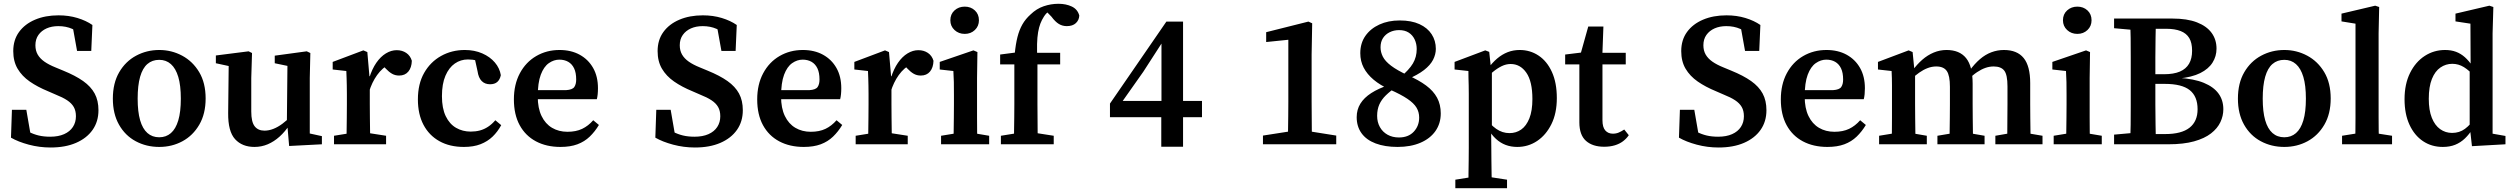

<svg xmlns="http://www.w3.org/2000/svg" viewBox="-20 -762 13274 1014"><path d="M247 17Q188 17 132 2Q76 -13 38 -35L43 -182H119L146 -26L76 -48V-98Q106 -79 131.5 -66Q157 -53 184 -46.5Q211 -40 245 -40Q288 -40 318.5 -53.5Q349 -67 365 -91.5Q381 -116 381 -148Q381 -177 369.5 -197Q358 -217 334.5 -232.5Q311 -248 273 -263L234 -280Q178 -303 137 -331.5Q96 -360 73 -399Q50 -438 50 -492Q50 -551 80.5 -593Q111 -635 165 -658Q219 -681 289 -681Q343 -681 389 -667Q435 -653 468 -630L462 -493H387L360 -643L431 -617V-565Q394 -595 361.5 -609.5Q329 -624 288 -624Q253 -624 226 -612Q199 -600 183 -577.5Q167 -555 167 -523Q167 -495 179 -474Q191 -453 214.5 -436.5Q238 -420 273 -406L314 -389Q378 -363 419 -334Q460 -305 480 -268Q500 -231 500 -180Q500 -120 469 -76Q438 -32 381.5 -7.5Q325 17 247 17Z M821 14Q753 14 697 -16Q641 -46 608.5 -103.5Q576 -161 576 -241Q576 -323 609.5 -380.5Q643 -438 699 -468Q755 -498 821 -498Q886 -498 942 -468Q998 -438 1032 -381Q1066 -324 1066 -242Q1066 -161 1032.5 -103.5Q999 -46 943.5 -16Q888 14 821 14ZM821 -37Q857 -37 882.5 -59Q908 -81 921.5 -126Q935 -171 935 -241Q935 -311 921.5 -356Q908 -401 882.5 -423.5Q857 -446 821 -446Q784 -446 758.5 -424Q733 -402 720 -356.5Q707 -311 707 -241Q707 -172 720 -127Q733 -82 758.5 -59.5Q784 -37 821 -37Z M1324 14Q1259 14 1221.5 -27Q1184 -68 1185 -165L1188 -437L1217 -407L1120 -428V-469L1293 -491L1311 -482L1307 -350V-173Q1307 -118 1325 -95Q1343 -72 1377 -72Q1400 -72 1424 -81.5Q1448 -91 1471.5 -108.5Q1495 -126 1516 -148L1531 -104H1510Q1486 -67 1456.5 -40.5Q1427 -14 1394 0Q1361 14 1324 14ZM1507 9 1497 -107 1495 -108 1498 -414 1431 -428V-468L1600 -491L1619 -482L1616 -350V-57L1680 -43V0Z M1744 0V-45L1849 -62H1910L2019 -45V0ZM1809 0Q1810 -25 1810.5 -62.5Q1811 -100 1811.5 -140Q1812 -180 1812 -212V-265Q1812 -292 1811.5 -311.5Q1811 -331 1810.5 -349Q1810 -367 1809 -387L1737 -395V-435L1899 -496L1920 -487L1931 -360L1933 -359V-212Q1933 -180 1933.5 -140Q1934 -100 1934.5 -62.5Q1935 -25 1936 0ZM1929 -277 1908 -350H1930Q1945 -398 1967.5 -430.5Q1990 -463 2018 -480Q2046 -497 2075 -497Q2104 -497 2125.5 -482.5Q2147 -468 2155 -441Q2154 -405 2136.5 -384Q2119 -363 2088 -363Q2067 -363 2050.5 -372.5Q2034 -382 2018 -399L1992 -427L2039 -425Q1999 -404 1971.5 -365.5Q1944 -327 1929 -277Z M2430 14Q2355 14 2300.5 -16.5Q2246 -47 2216.5 -103Q2187 -159 2187 -237Q2187 -319 2220 -377Q2253 -435 2309.5 -466.5Q2366 -498 2435 -498Q2486 -498 2527 -480Q2568 -462 2593.5 -432Q2619 -402 2625 -365Q2620 -341 2606 -329Q2592 -317 2568 -317Q2541 -317 2524 -334Q2507 -351 2502 -386L2484 -468L2546 -425Q2523 -437 2499.5 -442.5Q2476 -448 2451 -448Q2413 -448 2382 -426.5Q2351 -405 2332.5 -362Q2314 -319 2314 -254Q2314 -190 2334 -148.5Q2354 -107 2388.5 -87Q2423 -67 2466 -67Q2492 -67 2514.5 -73Q2537 -79 2557.5 -92.5Q2578 -106 2596 -127L2627 -101Q2608 -66 2581.5 -40.5Q2555 -15 2518 -0.5Q2481 14 2430 14Z M2940 14Q2866 14 2810.5 -15.5Q2755 -45 2724.5 -101Q2694 -157 2694 -237Q2694 -316 2725.5 -375Q2757 -434 2812 -466Q2867 -498 2935 -498Q2996 -498 3041.5 -473Q3087 -448 3112.5 -403Q3138 -358 3138 -296Q3138 -279 3136.5 -264Q3135 -249 3132 -238H2754V-286H2970Q3003 -288 3013 -302.5Q3023 -317 3023 -342Q3023 -378 3012 -401Q3001 -424 2981 -435.5Q2961 -447 2934 -447Q2905 -447 2878.5 -428.5Q2852 -410 2836 -367.5Q2820 -325 2820 -252Q2820 -191 2840 -149.5Q2860 -108 2895.5 -87Q2931 -66 2977 -66Q3022 -66 3054.5 -81.5Q3087 -97 3113 -127L3143 -102Q3122 -67 3094.5 -40.5Q3067 -14 3029.5 0Q2992 14 2940 14Z M3650 17Q3591 17 3535 2Q3479 -13 3441 -35L3446 -182H3522L3549 -26L3479 -48V-98Q3509 -79 3534.5 -66Q3560 -53 3587 -46.5Q3614 -40 3648 -40Q3691 -40 3721.5 -53.5Q3752 -67 3768 -91.5Q3784 -116 3784 -148Q3784 -177 3772.5 -197Q3761 -217 3737.5 -232.5Q3714 -248 3676 -263L3637 -280Q3581 -303 3540 -331.5Q3499 -360 3476 -399Q3453 -438 3453 -492Q3453 -551 3483.5 -593Q3514 -635 3568 -658Q3622 -681 3692 -681Q3746 -681 3792 -667Q3838 -653 3871 -630L3865 -493H3790L3763 -643L3834 -617V-565Q3797 -595 3764.5 -609.5Q3732 -624 3691 -624Q3656 -624 3629 -612Q3602 -600 3586 -577.5Q3570 -555 3570 -523Q3570 -495 3582 -474Q3594 -453 3617.5 -436.5Q3641 -420 3676 -406L3717 -389Q3781 -363 3822 -334Q3863 -305 3883 -268Q3903 -231 3903 -180Q3903 -120 3872 -76Q3841 -32 3784.5 -7.5Q3728 17 3650 17Z M4225 14Q4151 14 4095.5 -15.5Q4040 -45 4009.5 -101Q3979 -157 3979 -237Q3979 -316 4010.5 -375Q4042 -434 4097 -466Q4152 -498 4220 -498Q4281 -498 4326.5 -473Q4372 -448 4397.5 -403Q4423 -358 4423 -296Q4423 -279 4421.5 -264Q4420 -249 4417 -238H4039V-286H4255Q4288 -288 4298 -302.5Q4308 -317 4308 -342Q4308 -378 4297 -401Q4286 -424 4266 -435.5Q4246 -447 4219 -447Q4190 -447 4163.5 -428.5Q4137 -410 4121 -367.5Q4105 -325 4105 -252Q4105 -191 4125 -149.5Q4145 -108 4180.5 -87Q4216 -66 4262 -66Q4307 -66 4339.5 -81.5Q4372 -97 4398 -127L4428 -102Q4407 -67 4379.5 -40.5Q4352 -14 4314.5 0Q4277 14 4225 14Z M4499 0V-45L4604 -62H4665L4774 -45V0ZM4564 0Q4565 -25 4565.5 -62.5Q4566 -100 4566.5 -140Q4567 -180 4567 -212V-265Q4567 -292 4566.5 -311.5Q4566 -331 4565.5 -349Q4565 -367 4564 -387L4492 -395V-435L4654 -496L4675 -487L4686 -360L4688 -359V-212Q4688 -180 4688.5 -140Q4689 -100 4689.5 -62.5Q4690 -25 4691 0ZM4684 -277 4663 -350H4685Q4700 -398 4722.5 -430.5Q4745 -463 4773 -480Q4801 -497 4830 -497Q4859 -497 4880.5 -482.5Q4902 -468 4910 -441Q4909 -405 4891.5 -384Q4874 -363 4843 -363Q4822 -363 4805.5 -372.5Q4789 -382 4773 -399L4747 -427L4794 -425Q4754 -404 4726.5 -365.5Q4699 -327 4684 -277Z M4950 0V-45L5054 -62H5103L5204 -45V0ZM5015 0Q5016 -25 5016.5 -62.5Q5017 -100 5017.5 -140Q5018 -180 5018 -212V-260Q5018 -300 5017.5 -328.5Q5017 -357 5015 -387L4943 -395V-435L5121 -496L5142 -487L5140 -350V-212Q5140 -180 5140 -140Q5140 -100 5140.5 -62.5Q5141 -25 5142 0ZM5075 -583Q5043 -583 5021 -603.5Q4999 -624 4999 -655Q4999 -687 5021 -707Q5043 -727 5075 -727Q5107 -727 5128.5 -707Q5150 -687 5150 -655Q5150 -624 5128.5 -603.5Q5107 -583 5075 -583Z M5266 0V-45L5371 -62H5436L5545 -45V0ZM5335 0Q5335 -35 5335.5 -70.5Q5336 -106 5336.5 -141.5Q5337 -177 5337 -212V-422H5262V-474L5377 -489L5337 -464L5339 -477Q5344 -529 5353.5 -566.5Q5363 -604 5379.5 -633Q5396 -662 5423 -686Q5454 -716 5492 -729Q5530 -742 5570 -742Q5610 -742 5640.5 -727.5Q5671 -713 5680 -680Q5679 -656 5662 -640Q5645 -624 5614 -624Q5591 -624 5572 -635.5Q5553 -647 5533 -674L5497 -711L5502 -717H5545L5549 -713Q5532 -709 5518.5 -701Q5505 -693 5493 -674Q5482 -657 5474.5 -637.5Q5467 -618 5462.5 -592Q5458 -566 5457 -529.5Q5456 -493 5459 -442V-212Q5459 -177 5459.5 -141.5Q5460 -106 5460 -70.5Q5460 -35 5461 0ZM5400 -422V-483H5579V-422Z M6113 13V-176L6114 -198V-549H6093L6140 -572L6018 -383L5891 -203L5904 -258V-229H6328V-143H5842V-215L6140 -648H6228V13Z M6650 0V-46L6791 -68H6899L7037 -46V0ZM6781 0Q6782 -38 6782.5 -75Q6783 -112 6783.5 -150Q6784 -188 6784 -225V-552L6667 -540V-592L6890 -648L6910 -639L6907 -474V-225Q6907 -188 6907.5 -150Q6908 -112 6908 -75Q6908 -38 6909 0Z M7361 14Q7294 14 7245 -4.5Q7196 -23 7170.5 -58.5Q7145 -94 7145 -143Q7145 -183 7164.5 -214.5Q7184 -246 7222 -270.5Q7260 -295 7315 -313L7320 -325L7357 -305Q7322 -281 7299 -258.5Q7276 -236 7264.5 -210Q7253 -184 7253 -150Q7253 -117 7267.5 -91Q7282 -65 7308 -50.5Q7334 -36 7368 -36Q7418 -36 7446.5 -66.5Q7475 -97 7475 -141Q7475 -170 7461 -193.5Q7447 -217 7413 -240Q7379 -263 7320 -289Q7269 -312 7234.5 -341Q7200 -370 7182 -404.5Q7164 -439 7164 -481Q7164 -534 7191 -572.5Q7218 -611 7265 -632.5Q7312 -654 7372 -654Q7434 -654 7476.5 -634.5Q7519 -615 7541 -581Q7563 -547 7563 -504Q7563 -475 7548.5 -446.5Q7534 -418 7500.5 -392Q7467 -366 7410 -342L7406 -331L7373 -352Q7422 -393 7442 -427Q7462 -461 7462 -503Q7462 -531 7451 -554Q7440 -577 7419.5 -590Q7399 -603 7369 -603Q7342 -603 7319.5 -592Q7297 -581 7284 -561Q7271 -541 7271 -512Q7271 -487 7283 -463Q7295 -439 7326.5 -415Q7358 -391 7416 -364Q7473 -339 7511.5 -310.5Q7550 -282 7569.5 -246Q7589 -210 7589 -163Q7589 -110 7561 -70Q7533 -30 7481.5 -8Q7430 14 7361 14Z M7666 232V187L7772 170H7829L7939 187V232ZM7735 232Q7735 194 7735.5 157.5Q7736 121 7736.5 86.5Q7737 52 7737 18V-265Q7737 -292 7736.5 -311.5Q7736 -331 7735.5 -349Q7735 -367 7735 -387L7662 -395V-435L7824 -496L7845 -488L7854 -403L7859 -396V-83L7855 -75L7856 20Q7856 52 7856.5 87Q7857 122 7857.5 158Q7858 194 7859 232ZM7993 14Q7960 14 7932 3.5Q7904 -7 7880.5 -28.5Q7857 -50 7837 -84H7808L7816 -149Q7850 -104 7882 -81.5Q7914 -59 7952 -59Q7987 -59 8014 -78Q8041 -97 8057 -137Q8073 -177 8073 -239Q8073 -332 8041 -378Q8009 -424 7958 -424Q7934 -424 7910.5 -412.5Q7887 -401 7863 -381Q7839 -361 7812 -334L7805 -398H7837Q7861 -431 7887 -453Q7913 -475 7942.5 -486.5Q7972 -498 8006 -498Q8061 -498 8105.5 -468.5Q8150 -439 8176 -382Q8202 -325 8202 -244Q8202 -164 8173.5 -106.5Q8145 -49 8098 -17.5Q8051 14 7993 14Z M8383 -422V-483H8566V-422ZM8452 13Q8391 13 8356 -18Q8321 -49 8321 -116Q8321 -138 8321 -158.5Q8321 -179 8321 -206V-422H8246V-474L8368 -489L8321 -454L8368 -622H8448L8442 -460L8443 -444V-127Q8443 -90 8458 -73Q8473 -56 8498 -56Q8515 -56 8529 -62Q8543 -68 8558 -78L8582 -48Q8570 -30 8551.5 -16Q8533 -2 8508 5.5Q8483 13 8452 13Z M9056 17Q8997 17 8941 2Q8885 -13 8847 -35L8852 -182H8928L8955 -26L8885 -48V-98Q8915 -79 8940.5 -66Q8966 -53 8993 -46.5Q9020 -40 9054 -40Q9097 -40 9127.5 -53.5Q9158 -67 9174 -91.5Q9190 -116 9190 -148Q9190 -177 9178.5 -197Q9167 -217 9143.5 -232.5Q9120 -248 9082 -263L9043 -280Q8987 -303 8946 -331.5Q8905 -360 8882 -399Q8859 -438 8859 -492Q8859 -551 8889.5 -593Q8920 -635 8974 -658Q9028 -681 9098 -681Q9152 -681 9198 -667Q9244 -653 9277 -630L9271 -493H9196L9169 -643L9240 -617V-565Q9203 -595 9170.5 -609.5Q9138 -624 9097 -624Q9062 -624 9035 -612Q9008 -600 8992 -577.5Q8976 -555 8976 -523Q8976 -495 8988 -474Q9000 -453 9023.5 -436.5Q9047 -420 9082 -406L9123 -389Q9187 -363 9228 -334Q9269 -305 9289 -268Q9309 -231 9309 -180Q9309 -120 9278 -76Q9247 -32 9190.5 -7.5Q9134 17 9056 17Z M9631 14Q9557 14 9501.5 -15.5Q9446 -45 9415.5 -101Q9385 -157 9385 -237Q9385 -316 9416.5 -375Q9448 -434 9503 -466Q9558 -498 9626 -498Q9687 -498 9732.5 -473Q9778 -448 9803.5 -403Q9829 -358 9829 -296Q9829 -279 9827.5 -264Q9826 -249 9823 -238H9445V-286H9661Q9694 -288 9704 -302.5Q9714 -317 9714 -342Q9714 -378 9703 -401Q9692 -424 9672 -435.5Q9652 -447 9625 -447Q9596 -447 9569.5 -428.5Q9543 -410 9527 -367.5Q9511 -325 9511 -252Q9511 -191 9531 -149.5Q9551 -108 9586.5 -87Q9622 -66 9668 -66Q9713 -66 9745.5 -81.5Q9778 -97 9804 -127L9834 -102Q9813 -67 9785.5 -40.5Q9758 -14 9720.5 0Q9683 14 9631 14Z M9904 0V-45L10008 -62H10057L10156 -45V0ZM9970 0Q9971 -25 9971.5 -62.5Q9972 -100 9972 -140Q9972 -180 9972 -212V-265Q9972 -292 9972 -311.5Q9972 -331 9971.5 -349Q9971 -367 9970 -387L9898 -395V-435L10060 -496L10081 -487L10092 -376L10094 -374V-212Q10094 -180 10094.5 -140Q10095 -100 10095.5 -62.5Q10096 -25 10097 0ZM10212 0V-45L10313 -62H10363L10461 -45V0ZM10276 0Q10276 -25 10276.5 -62Q10277 -99 10277.5 -139Q10278 -179 10278 -212V-304Q10278 -363 10261.5 -387Q10245 -411 10206 -411Q10183 -411 10160.5 -402.5Q10138 -394 10116 -378.5Q10094 -363 10072 -342L10063 -389H10080Q10104 -422 10132 -446.5Q10160 -471 10192.5 -484.5Q10225 -498 10260 -498Q10329 -498 10363.5 -455Q10398 -412 10398 -320V-212Q10398 -179 10398.5 -139Q10399 -99 10399.5 -62Q10400 -25 10401 0ZM10518 0V-45L10616 -62H10667L10767 -45V0ZM10580 0Q10581 -25 10581 -62Q10581 -99 10581.5 -139Q10582 -179 10582 -212V-306Q10582 -367 10565 -389Q10548 -411 10509 -411Q10487 -411 10465.5 -403.5Q10444 -396 10421.5 -381Q10399 -366 10375 -342L10364 -388H10381Q10408 -425 10436.5 -449.5Q10465 -474 10497 -486Q10529 -498 10563 -498Q10633 -498 10667.5 -455.5Q10702 -413 10702 -323V-212Q10702 -179 10702.5 -139Q10703 -99 10703.5 -62Q10704 -25 10705 0Z M10826 0V-45L10930 -62H10979L11080 -45V0ZM10891 0Q10892 -25 10892.5 -62.5Q10893 -100 10893.5 -140Q10894 -180 10894 -212V-260Q10894 -300 10893.5 -328.5Q10893 -357 10891 -387L10819 -395V-435L10997 -496L11018 -487L11016 -350V-212Q11016 -180 11016 -140Q11016 -100 11016.5 -62.5Q11017 -25 11018 0ZM10951 -583Q10919 -583 10897 -603.5Q10875 -624 10875 -655Q10875 -687 10897 -707Q10919 -727 10951 -727Q10983 -727 11004.5 -707Q11026 -687 11026 -655Q11026 -624 11004.5 -603.5Q10983 -583 10951 -583Z M11145 0V-51L11279 -63H11293V0ZM11230 0Q11232 -51 11232.5 -102.5Q11233 -154 11233 -206Q11233 -258 11233 -310V-353Q11233 -405 11233 -457Q11233 -509 11232.5 -561Q11232 -613 11230 -664H11366Q11365 -614 11364 -562Q11363 -510 11363 -458Q11363 -406 11363 -353V-319Q11363 -263 11363 -209.5Q11363 -156 11364 -104Q11365 -52 11366 0ZM11304 0V-54H11415Q11501 -54 11543.5 -87.5Q11586 -121 11586 -185Q11586 -253 11544.5 -286Q11503 -319 11413 -319H11301V-370H11408Q11460 -370 11492.5 -384Q11525 -398 11541 -425.5Q11557 -453 11557 -494Q11557 -536 11542 -561Q11527 -586 11496.5 -598Q11466 -610 11420 -610H11304V-664H11453Q11531 -664 11582.5 -644Q11634 -624 11660 -588.5Q11686 -553 11686 -505Q11686 -465 11665 -431.5Q11644 -398 11600 -376Q11556 -354 11484 -347V-351Q11567 -346 11619 -324.5Q11671 -303 11696.5 -268Q11722 -233 11722 -185Q11722 -150 11706.5 -117Q11691 -84 11657 -57.5Q11623 -31 11567.5 -15.5Q11512 0 11431 0ZM11145 -613V-664H11293V-601H11279Z M12044 14Q11976 14 11920 -16Q11864 -46 11831.5 -103.5Q11799 -161 11799 -241Q11799 -323 11832.5 -380.5Q11866 -438 11922 -468Q11978 -498 12044 -498Q12109 -498 12165 -468Q12221 -438 12255 -381Q12289 -324 12289 -242Q12289 -161 12255.5 -103.5Q12222 -46 12166.5 -16Q12111 14 12044 14ZM12044 -37Q12080 -37 12105.5 -59Q12131 -81 12144.5 -126Q12158 -171 12158 -241Q12158 -311 12144.5 -356Q12131 -401 12105.5 -423.5Q12080 -446 12044 -446Q12007 -446 11981.5 -424Q11956 -402 11943 -356.5Q11930 -311 11930 -241Q11930 -172 11943 -127Q11956 -82 11981.5 -59.5Q12007 -37 12044 -37Z M12349 0V-45L12455 -62H12504L12613 -45V0ZM12418 0Q12419 -35 12419.5 -70.5Q12420 -106 12420 -141.5Q12420 -177 12420 -212V-637L12346 -649V-690L12524 -732L12545 -725L12542 -586V-212Q12542 -177 12542 -141.5Q12542 -106 12542.5 -70.5Q12543 -35 12544 0Z M12881 14Q12822 14 12776.5 -16.5Q12731 -47 12705 -103.5Q12679 -160 12679 -238Q12679 -318 12708 -376.5Q12737 -435 12785.5 -466.5Q12834 -498 12893 -498Q12925 -498 12950.5 -488.5Q12976 -479 12997.5 -460Q13019 -441 13039 -411H13065L13057 -350Q13021 -390 12992.5 -407.5Q12964 -425 12931 -425Q12897 -425 12868.5 -405.5Q12840 -386 12823.5 -345Q12807 -304 12807 -240Q12807 -180 12823 -140Q12839 -100 12867 -80Q12895 -60 12930 -60Q12969 -60 12998 -81.5Q13027 -103 13057 -145L13066 -84H13040Q13021 -53 12998 -31Q12975 -9 12946.5 2.5Q12918 14 12881 14ZM13035 10 13024 -88 13023 -90V-398L13028 -408L13027 -637L12948 -649V-690L13127 -732L13148 -725L13144 -586V-56L13212 -44V0Z"/></svg>

Font: Source Serif 4 18pt SemiBold
Style: Regular
Weight: 600
Designer: Frank Grießhammer
Foundry: Adobe Systems Incorporated
Version: Version 4.004;hotconv 1.0.116;makeotfexe 2.5.65601